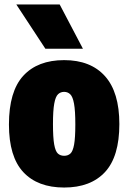

<svg xmlns="http://www.w3.org/2000/svg" viewBox="-20 -828 574 859"><path d="M267 11Q148.5 11 84.2 -58Q20 -127 20 -271Q20 -419 84.2 -489Q148.5 -559 267 -559Q385.5 -559 449.8 -487.2Q514 -415.5 514 -273Q514 -127.5 449.8 -58.2Q385.5 11 267 11ZM267 -131Q284 -131 295 -141Q306 -151 311.5 -181Q317 -211 317 -271Q317 -333 311.2 -364.2Q305.5 -395.5 294.2 -406.2Q283 -417 267 -417Q251 -417 239.8 -406.5Q228.5 -396 222.8 -365Q217 -334 217 -273Q217 -212 222.5 -181.5Q228 -151 239 -141Q250 -131 267 -131ZM183 -610 53 -808H247L351 -610Z"/></svg>

Font: Encode Sans Cnd Black
Style: Regular
Weight: 900
Width: 3
Designer: Multiple Designers
Foundry: Impallari Type
Version: Version 3.002; ttfautohint (v1.8.3) -l 8 -r 50 -G 200 -x 14 